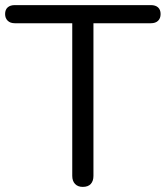

<svg xmlns="http://www.w3.org/2000/svg" viewBox="-23 -725 649 752"><path d="M301 7Q282 7 271 -4.5Q260 -16 260 -36V-634H35Q17 -634 7 -644Q-3 -654 -3 -670Q-3 -687 7 -696Q17 -705 35 -705H568Q586 -705 596 -696Q606 -687 606 -670Q606 -653 596 -643.5Q586 -634 568 -634H343V-36Q343 -16 332.5 -4.5Q322 7 301 7Z"/></svg>

Font: Nunito ExtraLight
Style: Regular
Weight: 400
Version: Version 3.602